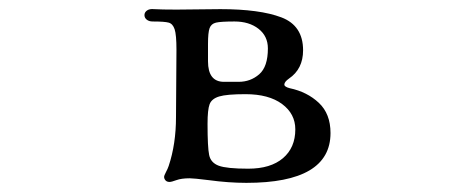

<svg xmlns="http://www.w3.org/2000/svg" viewBox="-20 -400 1040 420"><path d="M317 -380Q333 -379 366 -379L462 -380Q548 -380 595.5 -362Q643 -344 643 -290Q643 -249 612 -228Q602 -221 602 -215Q602 -210 614 -207Q652 -199 677.5 -175Q703 -151 703 -109Q703 0 519 0Q480 0 436 -6Q404 -10 395 -10Q377 -10 366 -6Q355 -2 351 -2Q345 -2 342 -5.5Q339 -9 339 -13Q339 -16 343 -23.5Q347 -31 349 -37Q365 -85 365 -144L366 -291Q366 -324 362 -336Q358 -348 349 -350.5Q340 -353 314 -353Q306 -353 301 -357Q296 -361 296 -367Q296 -373 301.5 -377Q307 -381 317 -380ZM470 -221H502Q528 -221 547 -237.5Q566 -254 566 -294Q566 -321 545.5 -337Q525 -353 493 -353Q463 -353 452.5 -350.5Q442 -348 438.5 -338.5Q435 -329 435 -304V-266Q435 -221 470 -221ZM523 -31Q572 -31 599 -54Q626 -77 626 -117Q626 -151 597 -172.5Q568 -194 517 -194Q476 -194 459.5 -189Q443 -184 438.5 -172Q434 -160 434 -129Q434 -78 437.5 -61Q441 -44 458.5 -37.5Q476 -31 523 -31Z"/></svg>

Font: Hina Mincho
Style: Regular
Weight: 400
Designer: satsuyako
Foundry: satsuyako
Version: Version 1.100